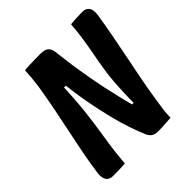

<svg xmlns="http://www.w3.org/2000/svg" viewBox="-190 -842 985 985"><g transform="rotate(-45 302.0 -349.5)"><path d="M162 0Q141 2 118.5 2.5Q96 3 73 3Q58 3 47 -4Q36 -11 31 -26Q26 -41 29 -64Q38 -129 50.5 -194Q63 -259 77 -324.5Q91 -390 104 -456.5Q117 -523 128 -592Q132 -620 134.5 -647Q137 -674 138 -700Q156 -702 176 -702.5Q196 -703 216 -703.5Q236 -704 251 -704Q273 -704 286.5 -699Q300 -694 307.5 -680.5Q315 -667 317 -640Q321 -611 325 -577.5Q329 -544 335 -507.5Q341 -471 348 -431.5Q355 -392 364 -349.5Q373 -307 384 -262Q395 -217 407 -169L376 -187L438 -189L414 -171Q414 -220 415.5 -260Q417 -300 419.5 -334Q422 -368 426.5 -399Q431 -430 436.5 -461.5Q442 -493 449 -529Q457 -573 463 -615Q469 -657 472 -700Q493 -702 515.5 -703Q538 -704 559 -704Q584 -704 595.5 -687Q607 -670 603 -639Q593 -573 580.5 -508Q568 -443 555 -377.5Q542 -312 529 -246Q516 -180 506 -112Q501 -82 497.5 -54Q494 -26 494 0Q481 1 464.5 2Q448 3 432 4Q416 5 403 5Q383 5 369.5 -1Q356 -7 345 -27Q328 -66 311 -116Q294 -166 279 -227.5Q264 -289 250.5 -361Q237 -433 228 -516L258 -496H193L218 -515Q216 -461 213 -417.5Q210 -374 206 -337Q202 -300 197.5 -268Q193 -236 188.5 -205.5Q184 -175 179 -144Q173 -106 169 -70Q165 -34 162 0Z"/></g></svg>

Font: Rec Mono Semicasual
Style: Bold Italic
Weight: 700
Italic angle: -10°
Version: Version 1.085; ttfautohint (v1.8.4.7-5d5b)